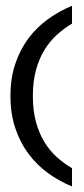

<svg xmlns="http://www.w3.org/2000/svg" viewBox="-20 -589 295 673"><path d="M16.6 -252.4Q16.6 -315.4 33.7 -365.7Q50.8 -416 80.1 -455.1Q109.4 -494.1 148.7 -522.2Q188 -550.3 232.4 -568.8V-506.3Q204.6 -489.7 179.7 -467.3Q154.8 -444.8 136 -414.3Q117.2 -383.8 106.2 -344Q95.2 -304.2 95.2 -252.4Q95.2 -200.7 106.2 -160.9Q117.2 -121.1 136 -90.6Q154.8 -60.1 179.7 -37.8Q204.6 -15.6 232.4 0.5V64.5Q188 46.4 148.7 18.1Q109.4 -10.3 80.1 -49.6Q50.8 -88.9 33.7 -139.4Q16.6 -189.9 16.6 -252.4Z"/></svg>

Font: Rokkitt
Style: Regular
Weight: 400
Version: Version 1.2; ttfautohint (v1.5) -l 7 -r 28 -G 50 -x 13 -D la